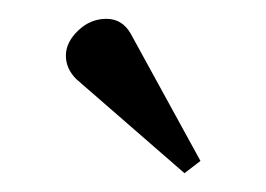

<svg xmlns="http://www.w3.org/2000/svg" viewBox="-20 -710 283 204"><path d="M61 -626Q50 -637 50 -651Q50 -665 63 -677.5Q76 -690 93 -690Q110 -690 119 -674L193 -539L176 -526Z"/></svg>

Font: Trochut
Style: Regular
Weight: 400
Designer: Andreu Balius
Foundry: Andreu Balius
Version: Version 1.001